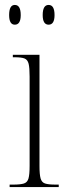

<svg xmlns="http://www.w3.org/2000/svg" viewBox="-20 -758 268 778"><path d="M19 0V-10H34Q63 -10 77 -14.5Q91 -19 95.5 -35Q100 -51 100 -86V-448Q100 -483 96 -499.5Q92 -516 79.5 -521Q67 -526 39 -526H32V-536H140V-86Q140 -51 144.5 -35Q149 -19 162.5 -14.5Q176 -10 205 -10H218V0ZM177 -658Q153 -658 153 -697Q153 -738 177 -738Q201 -738 201 -697Q201 -658 177 -658ZM40 -658Q17 -658 17 -697Q17 -738 40 -738Q64 -738 64 -697Q64 -658 40 -658Z"/></svg>

Font: Noto Serif Display ExtraCondensed ExtraLight
Style: Regular
Weight: 200
Width: 2
Designer: Monotype Design Team
Foundry: Monotype Imaging Inc.
Version: Version 2.009